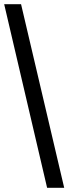

<svg xmlns="http://www.w3.org/2000/svg" viewBox="-20 -780 328 921"><path d="M206 121 0 -760H81L288 121Z"/></svg>

Font: Noto Rashi Hebrew Black
Style: Regular
Weight: 900
Version: Version 1.006